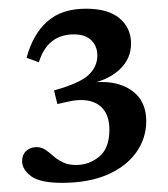

<svg xmlns="http://www.w3.org/2000/svg" viewBox="-20 -704 377 430"><path d="M119 -294.5Q69.5 -294.5 49.5 -309.5Q29.5 -324.5 29.5 -343Q29.5 -357.5 38.8 -366Q48 -374.5 62 -374.5Q73 -374.5 81.8 -368.5Q90.5 -362.5 99.5 -354.5Q108.5 -346.5 120.8 -340.5Q133 -334.5 150.5 -334.5Q179.5 -334.5 202.2 -353.2Q225 -372 225 -413.5Q225 -440 213.8 -456.2Q202.5 -472.5 181 -477.8Q159.5 -483 128.5 -475.5L108.5 -471L101 -501.5Q158.5 -517.5 178.2 -536Q198 -554.5 198 -579.5Q198 -600.5 184.5 -613.8Q171 -627 145.5 -627Q116.5 -627 96.8 -611.8Q77 -596.5 67 -564.5L39.5 -574.5Q53.5 -627 85.8 -655.8Q118 -684.5 172.5 -684.5Q222.5 -684.5 248 -662.8Q273.5 -641 273.5 -606.5Q273.5 -571 246.2 -546.8Q219 -522.5 173.5 -515L176 -518Q218 -524 247.2 -514.8Q276.5 -505.5 292 -484.8Q307.5 -464 307.5 -433Q307.5 -394 285 -362.5Q262.5 -331 220.5 -312.8Q178.5 -294.5 119 -294.5Z"/></svg>

Font: Newsreader 16pt 16pt Medium
Style: Regular
Weight: 500
Version: Version 1.003